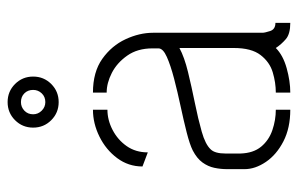

<svg xmlns="http://www.w3.org/2000/svg" viewBox="-159 -624 782 504"><g transform="rotate(-90 232.0 -372.0)"><path d="M216 -609Q188 -609 168.5 -628.5Q149 -648 149 -676Q149 -704 168.5 -723.5Q188 -743 216 -743Q244 -743 263.5 -723.5Q283 -704 283 -676Q283 -648 263.5 -628.5Q244 -609 216 -609ZM216 -644Q230 -644 239 -653.5Q248 -663 248 -676Q248 -690 239 -699Q230 -708 216 -708Q203 -708 193.5 -699Q184 -690 184 -676Q184 -663 193.5 -653.5Q203 -644 216 -644ZM196 -1Q148 -1 113 -19Q78 -37 59 -65Q40 -93 40 -121V-167Q40 -184 43.5 -200.5Q47 -217 57.5 -231.5Q68 -246 89 -257Q105 -265 136.5 -273Q168 -281 205.5 -289Q243 -297 277.5 -306Q312 -315 334.5 -325Q357 -335 357 -347V-363Q357 -402 338 -429Q319 -456 292.5 -469.5Q266 -483 241 -483V-519Q295 -519 329.5 -494.5Q364 -470 381 -433.5Q398 -397 398 -361V-74Q398 -68 402.5 -54Q407 -40 424 -40V-1Q395 -1 381.5 -12.5Q368 -24 358 -39Q339 -20 305 -10.5Q271 -1 241 -1V-39Q267 -39 294 -47Q321 -55 339.5 -79Q358 -103 358 -149V-292Q334 -279 295 -269.5Q256 -260 214 -251.5Q172 -243 138.5 -233.5Q105 -224 92 -210Q81 -199 81 -171V-132Q82 -98 99 -77.5Q116 -57 142.5 -48Q169 -39 196 -39ZM84 -375 47 -389Q47 -426 69 -455.5Q91 -485 125.5 -502Q160 -519 196 -519V-481Q169 -481 143 -467.5Q117 -454 100.5 -430.5Q84 -407 84 -375Z"/></g></svg>

Font: Stick No Bills ExtraLight
Style: Regular
Weight: 200
Designer: Kosala Senevirathne, Siva Puranthara, Lasantha Premarathna, Tharique Azeez
Foundry: mooniak
Version: Version 2.000